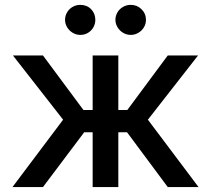

<svg xmlns="http://www.w3.org/2000/svg" viewBox="-20 -754 850 774"><path d="M234.4 -271.5 32.2 -530.3H153.3L316.4 -310.5H353.5V-530.3H457V-310.5H493.2L656.2 -530.3H778.3L576.2 -271.5L780.3 0H656.2L492.2 -220.7H457V0H353.5V-220.7H319.3L153.3 0H30.3ZM242.2 -673.8Q242.2 -690.4 250.5 -704.3Q258.8 -718.3 272.9 -726.3Q287.1 -734.4 303.7 -734.4Q330.1 -734.4 347.2 -717Q364.3 -699.7 364.3 -673.8Q364.3 -657.7 356.4 -643.8Q348.6 -629.9 334.7 -621.6Q320.8 -613.3 303.7 -613.3Q287.6 -613.3 273.4 -621.6Q259.3 -629.9 250.7 -644Q242.2 -658.2 242.2 -673.8ZM445.3 -673.8Q445.3 -690.4 453.6 -704.3Q461.9 -718.3 476.1 -726.3Q490.2 -734.4 506.8 -734.4Q532.7 -734.4 550.5 -716.8Q568.4 -699.2 568.4 -673.8Q568.4 -657.7 560.1 -643.8Q551.8 -629.9 537.6 -621.6Q523.4 -613.3 506.8 -613.3Q490.7 -613.3 476.6 -621.6Q462.4 -629.9 453.9 -644Q445.3 -658.2 445.3 -673.8Z"/></svg>

Font: Pretendard JP Medium
Style: Regular
Weight: 500
Designer: Base glyphs from Inter by Rasmus Andersson; Hangeul glyphs from Noto Sans CJK(Source Han Sans) by Jang Soo-young and Kan
Foundry: Kil Hyung-jin
Version: Version 1.309